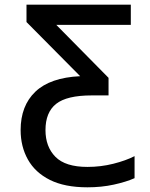

<svg xmlns="http://www.w3.org/2000/svg" viewBox="-20 -559 640 819"><path d="M353 240Q256 240 193 208.5Q130 177 99 121.5Q68 66 68 -4Q68 -108 131 -168Q194 -228 322 -234L93 -465V-539H538V-453H220L443 -227V-152H371Q265 -152 219.5 -116Q174 -80 174 -4Q174 67 216.5 110Q259 153 353 153Q410 153 463.5 139.5Q517 126 554 107V201Q518 217 465.5 228.5Q413 240 353 240Z"/></svg>

Font: Noto Sans Mono Medium
Style: Regular
Weight: 500
Designer: Monotype Design Team
Foundry: Monotype Imaging Inc.
Version: Version 2.014